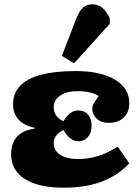

<svg xmlns="http://www.w3.org/2000/svg" viewBox="-20 -863 644 897"><path d="M277 14Q199 14 144 -4.5Q89 -23 60.5 -58Q32 -93 32 -143Q32 -195 60 -225Q88 -255 142 -262V-266Q93 -276 67 -304Q41 -332 41 -375Q41 -427 73.5 -461.5Q106 -496 171 -513.5Q236 -531 334 -531Q450 -531 517 -491Q584 -451 584 -382Q584 -338 558 -313.5Q532 -289 486 -289Q453 -289 432 -308.5Q411 -328 411 -359Q411 -364 414 -371.5Q417 -379 424 -389.5Q431 -400 441 -414Q426 -425 400.5 -431Q375 -437 341 -437Q292 -437 261.5 -416.5Q231 -396 231 -361Q231 -339 243.5 -322Q256 -305 277 -297Q292 -323 309 -335Q326 -347 346 -347Q375 -347 391.5 -327.5Q408 -308 408 -275Q408 -243 391 -223Q374 -203 346 -203Q326 -203 308.5 -216.5Q291 -230 277 -255Q256 -247 243.5 -230.5Q231 -214 231 -194Q231 -160 261 -140Q291 -120 345 -120Q377 -120 408.5 -126.5Q440 -133 470.5 -146Q501 -159 530 -178L584 -100Q549 -62 503 -36.5Q457 -11 401 1.5Q345 14 277 14ZM326 -567 269 -602 336 -775Q351 -813 368 -828Q385 -843 413 -843Q438 -843 458.5 -826Q479 -809 493 -777V-752Z"/></svg>

Font: Literata Black
Style: Regular
Weight: 900
Designer: Latin by Veronika Burian and Jose Scaglione. Greek by Irene Vlachou. Cyrillic by Vera Evstafieva.
Foundry: TypeTogether
Version: Version 3.103;gftools[0.9.29]